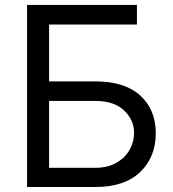

<svg xmlns="http://www.w3.org/2000/svg" viewBox="-20 -747 693 767"><path d="M88.1 0V-727.3H527V-649.1H176.1V-421.9H360.8Q478 -421.9 540.1 -365.6Q602.3 -309.3 602.3 -214.5Q602.3 -119.7 540.1 -59.8Q478 0 360.8 0ZM176.1 -76.7H360.8Q410.5 -76.7 445.1 -96.8Q479.8 -116.8 497.7 -148.6Q515.6 -180.4 515.6 -215.9Q515.6 -268.1 475.5 -305.9Q435.4 -343.8 360.8 -343.8H176.1Z"/></svg>

Font: Inter Zeller
Style: Regular
Weight: 400
Designer: Rasmus Andersson; Joe Bland
Foundry: zeller
Version: Version 3.015;git-dec3a8cb1